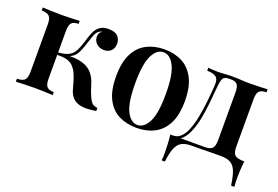

<svg xmlns="http://www.w3.org/2000/svg" viewBox="-94 -814 1814 1254"><g transform="rotate(20 812.5 -187.0)"><path d="M479 -531Q524 -531 543.5 -510Q563 -489 563 -459Q563 -428 544.5 -409.5Q526 -391 496 -391Q477 -391 460.5 -398.5Q444 -406 433 -422Q422 -438 422 -461Q422 -471 427.5 -482Q433 -493 446 -500Q425 -496 413.5 -482.5Q402 -469 393.5 -444Q385 -419 373 -381Q364 -354 353 -330Q342 -306 322 -290.5Q302 -275 266 -269L272 -276Q342 -282 390 -267Q438 -252 464 -216Q484 -189 495 -151Q506 -113 522 -76Q533 -51 545.5 -37.5Q558 -24 585 -21V0Q567 3 549.5 5Q532 7 516 7Q463 7 433.5 -15.5Q404 -38 392 -85Q388 -100 381 -124.5Q374 -149 364 -174Q354 -199 339 -217Q321 -241 291.5 -250Q262 -259 216 -257V-274Q266 -277 292.5 -291Q319 -305 333 -332Q347 -359 359 -398Q369 -434 381 -464Q393 -494 416 -512.5Q439 -531 479 -531ZM282 -516V-495Q248 -495 234 -480Q220 -465 220 -423V-93Q220 -51 234 -36Q248 -21 282 -21V0Q263 -1 227 -2.5Q191 -4 154 -4Q119 -4 81.5 -2.5Q44 -1 26 0V-21Q63 -21 78.5 -36Q94 -51 94 -93V-423Q94 -465 78.5 -480Q63 -495 26 -495V-516Q45 -515 83.5 -513.5Q122 -512 158 -512Q194 -512 229 -513.5Q264 -515 282 -516Z M868 -531Q937 -531 990.5 -503.5Q1044 -476 1075.5 -416Q1107 -356 1107 -258Q1107 -160 1075.5 -100Q1044 -40 990.5 -13Q937 14 868 14Q799 14 745 -13Q691 -40 660 -100Q629 -160 629 -258Q629 -356 660 -416Q691 -476 745 -503.5Q799 -531 868 -531ZM868 -511Q821 -511 791.5 -451.5Q762 -392 762 -258Q762 -124 791.5 -65Q821 -6 868 -6Q914 -6 944 -65Q974 -124 974 -258Q974 -392 944 -451.5Q914 -511 868 -511Z M1588 -516V-495Q1553 -495 1538.5 -480Q1524 -465 1524 -423V-93Q1524 -51 1540.5 -36Q1557 -21 1606 -21Q1602 14 1600.5 46Q1599 78 1599 95Q1599 113 1600 129.5Q1601 146 1602 157H1579Q1571 98 1558 63Q1545 28 1520 13Q1495 -2 1452 -2Q1429 -2 1408 -2Q1387 -2 1364.5 -1.5Q1342 -1 1313.5 -0.5Q1285 0 1246 0Q1203 0 1178 14.5Q1153 29 1139.5 63.5Q1126 98 1119 157H1096Q1098 146 1098.5 129.5Q1099 113 1099 95Q1099 78 1097.5 46Q1096 14 1092 -21H1332Q1368 -21 1383 -36Q1398 -51 1398 -93V-423Q1398 -465 1385 -480Q1372 -495 1340 -495H1331Q1297 -495 1287.5 -479.5Q1278 -464 1274 -423Q1269 -365 1263 -305.5Q1257 -246 1246.5 -191Q1236 -136 1216 -91Q1202 -57 1179 -33.5Q1156 -10 1121 -7L1111 -21Q1143 -21 1165 -43.5Q1187 -66 1199 -96Q1217 -139 1227.5 -192.5Q1238 -246 1244.5 -305Q1251 -364 1255 -423Q1258 -465 1237.5 -480Q1217 -495 1176 -495V-516Q1184 -515 1201.5 -513.5Q1219 -512 1242 -512Q1265 -512 1288.5 -514Q1312 -516 1344 -516Q1380 -516 1406.5 -514Q1433 -512 1464 -512Q1498 -512 1534 -513.5Q1570 -515 1588 -516Z"/></g></svg>

Font: Playfair Display SemiBold
Style: Regular
Weight: 600
Designer: Claus Eggers Sørensen
Foundry: Claus Eggers Sørensen
Version: Version 1.203